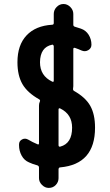

<svg xmlns="http://www.w3.org/2000/svg" viewBox="-20 -835 540 940"><path d="M235.4 -616.2Q176.8 -604.5 175.8 -530.3Q175.8 -463.9 235.4 -435.5Q243.2 -431.6 243.2 -440.4V-608.4Q243.2 -611.3 240.7 -614.3Q238.3 -617.2 235.4 -616.2ZM275.4 -117.2Q333 -132.8 333 -210Q333 -275.4 275.4 -303.7Q267.6 -307.6 266.6 -299.8V-123Q267.6 -115.2 275.4 -117.2ZM171.9 -348.6Q114.3 -380.9 89.8 -423.3Q65.4 -465.8 65.4 -530.3Q65.4 -614.3 109.9 -661.6Q154.3 -709 235.4 -713.9Q243.2 -713.9 243.2 -722.7V-766.6Q243.2 -786.1 257.3 -800.8Q271.5 -815.4 291 -815.4Q309.6 -815.4 324.2 -800.8Q338.9 -786.1 338.9 -766.6V-713.9Q338.9 -706.1 346.7 -704.1Q351.6 -703.1 376 -694.8Q400.4 -686.5 414.1 -664.6Q427.7 -642.6 427.7 -616.2Q427.7 -598.6 412.1 -589.4Q396.5 -580.1 378.9 -587.9Q364.3 -594.7 346.7 -600.6Q338.9 -602.5 338.9 -594.7V-413.1Q338.9 -406.2 337.9 -403.3Q335.9 -393.6 342.8 -389.6Q398.4 -358.4 421.9 -316.9Q445.3 -275.4 445.3 -210Q445.3 -31.2 275.4 -15.6Q267.6 -15.6 266.6 -6.8V37.1Q266.6 56.6 252.9 70.8Q239.3 85 218.8 85Q200.2 85 185.5 70.3Q170.9 55.7 170.9 37.1V-14.6Q170.9 -22.5 163.1 -25.4Q140.6 -31.2 122.1 -40Q98.6 -49.8 85.9 -73.2Q73.2 -96.7 73.2 -124V-127.9Q73.2 -144.5 87.9 -152.3Q102.5 -160.2 118.2 -151.4Q137.7 -139.6 163.1 -128.9Q170.9 -125 170.9 -133.8V-317.4Q170.9 -329.1 174.8 -336.9Q178.7 -344.7 171.9 -348.6Z"/></svg>

Font: Rounded Mgen+ 1m medium
Style: Regular
Weight: 500
Designer: [Source Han Sans]
Ryoko NISHIZUKA  (kana & ideographs); Paul D. Hunt (Latin, Greek & Cyrillic); Wenlong ZHANG  (bopomofo
Version: Version 1.059.20150602